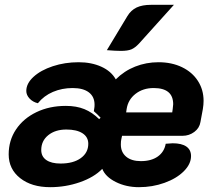

<svg xmlns="http://www.w3.org/2000/svg" viewBox="-20 -767 885 796"><path d="M16 -127Q16 -185 46.5 -230.5Q77 -276 131 -302Q185 -328 253 -328Q297 -328 330 -314.5Q363 -301 391 -273L397 -279Q382 -295 369 -306L371 -319Q372 -324 372 -333Q372 -366 348.5 -384Q325 -402 281 -402Q237 -402 199.5 -386Q162 -370 137 -339Q116 -344 102.5 -358.5Q89 -373 89 -390Q89 -421 119 -448.5Q149 -476 199 -492.5Q249 -509 306 -509Q359 -509 400 -490.5Q441 -472 460 -438Q495 -473 540.5 -491Q586 -509 637 -509Q692 -509 734.5 -488.5Q777 -468 800.5 -431.5Q824 -395 824 -349Q824 -333 821 -315L811 -261Q807 -236 785.5 -220Q764 -204 737 -204H486L483 -190Q481 -182 481 -168Q481 -136 503 -117.5Q525 -99 564 -99Q607 -99 634 -118Q661 -137 667 -171Q687 -173 696 -173Q733 -173 752.5 -159.5Q772 -146 772 -120Q772 -87 742 -57Q712 -27 662 -9Q612 9 556 9Q503 9 460 -12.5Q417 -34 404 -67Q370 -32 311 -11.5Q252 9 188 9Q111 9 63.5 -28.5Q16 -66 16 -127ZM694 -301 696 -315Q698 -329 698 -335Q698 -402 617 -402Q573 -402 542 -378Q511 -354 505 -315L503 -301ZM346 -171Q346 -199 322 -214.5Q298 -230 255 -230Q209 -230 180 -206.5Q151 -183 151 -145Q151 -118 172 -103.5Q193 -89 231 -89Q284 -89 315 -111.5Q346 -134 346 -171ZM508 -700Q523 -725 546.5 -736Q570 -747 606 -747H701L556 -586Q540 -569 525 -562.5Q510 -556 481 -556Q459 -556 423 -559Z"/></svg>

Font: K2D ExtraBold
Style: Italic
Weight: 800
Italic angle: -10°
Designer: Katatrad Aksorn Co.,Ltd.
Foundry: Cadson Demak Co.,Ltd.
Version: Version 1.000; ttfautohint (v1.6)